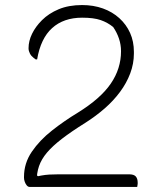

<svg xmlns="http://www.w3.org/2000/svg" viewBox="-20 -740 640 760"><path d="M305 -720Q350 -720 387.5 -706.5Q425 -693 452.5 -668Q480 -643 495 -609.5Q510 -576 510 -535V-528Q510 -488 495.5 -449.5Q481 -411 455 -376Q429 -341 394 -310.5Q359 -280 318 -254Q262 -219 225 -190.5Q188 -162 166 -136Q144 -110 134.5 -82.5Q125 -55 125 -21L112 -56L142 -34L105 -37Q126 -42 142.5 -45Q159 -48 175 -49Q191 -50 212 -50H491Q510 -50 517.5 -41.5Q525 -33 525 -17Q525 -15 525 -13Q525 -11 524.5 -9Q524 -7 524 -5.5Q524 -4 523.5 -2.5Q523 -1 523 0Q521 0 497.5 0Q474 0 437 0Q400 0 356 0Q312 0 268 0Q224 0 186.5 0Q149 0 125 0Q101 0 98 0Q91 0 86 -6Q81 -12 78 -20.5Q75 -29 75 -36V-40Q75 -94 106 -139.5Q137 -185 186 -223.5Q235 -262 288 -294Q333 -322 365.5 -350.5Q398 -379 418.5 -409Q439 -439 449 -471Q459 -503 459 -536V-538Q459 -563 451 -587Q443 -611 428 -633Q406 -651 378.5 -660.5Q351 -670 305 -670Q232 -670 186.5 -629Q141 -588 127 -505H121Q117 -508 112.5 -511.5Q108 -515 104.5 -519Q101 -523 98.5 -528Q96 -533 94.5 -538Q93 -543 93 -549Q93 -578 107 -606.5Q121 -635 146 -660Q173 -687 212.5 -703.5Q252 -720 305 -720Z"/></svg>

Font: Recursive Monospace Casual Light
Style: Regular
Weight: 300
Version: Version 1.047